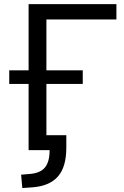

<svg xmlns="http://www.w3.org/2000/svg" viewBox="-20 -739 609 945"><path d="M84 120.8 125.9 117.2Q178.1 113.3 201.2 85.3Q224.2 57.4 224.2 0H120.8V-325.8H25.5V-392.9H120.8V-718.8H553V-643.3H208.4V-392.9H387.3V-325.8H208.4V-73.6H306.4V-11.4Q306.4 82.9 264.8 130Q223.3 177.1 138.5 183.1L89.8 186.5Z"/></svg>

Font: Min Sans VF VF
Style: Regular
Weight: 400
Designer: Jinseong-Kim, NotoSansCJK, Nunito
Foundry: Jinseong-Kim
Version: Version 1.420;Glyphs 3.1.2 (3151)